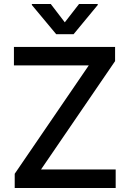

<svg xmlns="http://www.w3.org/2000/svg" viewBox="-20 -942 649 962"><path d="M53.7 -71.3 424.8 -614.3H49.8V-707H556.6V-635.7L185.5 -92.8H559.6V0H53.7ZM304.7 -830.1 376 -921.9H469.7V-917L348.6 -770.5H261.7L139.6 -917V-921.9H234.4Z"/></svg>

Font: Pretendard Medium
Style: Regular
Weight: 500
Designer: Base glyphs from Inter by Rasmus Andersson; Hangeul glyphs from Noto Sans CJK(Source Han Sans) by Jang Soo-young and Kan
Foundry: Kil Hyung-jin
Version: Version 1.309